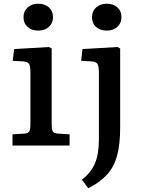

<svg xmlns="http://www.w3.org/2000/svg" viewBox="-20 -780 761 1029"><path d="M185 -616Q150 -616 128 -635.5Q106 -655 106 -688Q106 -720 128 -740Q150 -760 185 -760Q220 -760 242 -740.5Q264 -721 264 -688Q264 -656 242 -636Q220 -616 185 -616ZM47 0V-60L110 -64Q130 -65 136.5 -75.5Q143 -86 143 -114V-390Q143 -425 136 -437Q129 -449 104 -451L48 -454L56 -517L243 -528L257 -520V-111Q257 -90 262 -77.5Q267 -65 291 -64L353 -60V0ZM552 -616Q517 -616 495 -635.5Q473 -655 473 -688Q473 -720 495 -740Q517 -760 552 -760Q587 -760 609 -740.5Q631 -721 631 -688Q631 -656 609 -636Q587 -616 552 -616ZM453 229 419 183Q468 145 489 95.5Q510 46 510 -33V-390Q510 -425 502.5 -437Q495 -449 471 -451L415 -454L422 -517L610 -528L624 -520V-96Q624 -6 607.5 54.5Q591 115 553.5 156Q516 197 453 229Z"/></svg>

Font: Literata 7pt Medium
Style: Regular
Weight: 500
Designer: Latin by Veronika Burian and Jose Scaglione. Greek by Irene Vlachou. Cyrillic by Vera Evstafieva.
Foundry: TypeTogether
Version: Version 3.002